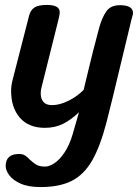

<svg xmlns="http://www.w3.org/2000/svg" viewBox="-20 -497 559 778"><path d="M162 21Q96 21 60.5 -20Q25 -61 25 -129Q25 -149 31 -173L98 -434Q104 -456 119.5 -466.5Q135 -477 170 -477Q222 -477 222 -448Q222 -436 215 -410L148 -142Q145 -130 145 -118Q145 -97 156 -84Q167 -71 191 -71Q222 -71 258 -89Q294 -107 319 -133L338 -212Q357 -292 382 -385Q393 -425 410.5 -450.5Q428 -476 466 -476Q519 -476 519 -444Q519 -439 516.5 -431.5Q514 -424 513 -419L480 -282Q428 -64 412 -3Q386 97 353 154Q320 211 270.5 236Q221 261 144 261Q95 261 63.5 247Q32 233 17.5 213Q3 193 3 176Q3 127 57 127Q72 127 81.5 133Q91 139 101 150Q116 164 128.5 171Q141 178 163 178Q180 178 201 164Q222 150 242 120Q262 90 275 45L300 -42Q266 -10 234 5.5Q202 21 162 21Z"/></svg>

Font: Sriracha
Style: Regular
Weight: 400
Designer: Suppakit Chalermlarp
Version: Version 1.002g